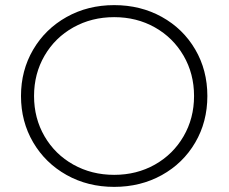

<svg xmlns="http://www.w3.org/2000/svg" viewBox="-20 -725 893 750"><path d="M62 -350Q62 -450 109.5 -531Q157 -612 240 -658.5Q323 -705 426 -705Q529 -705 612 -659Q695 -613 742.5 -532Q790 -451 790 -350Q790 -249 742.5 -168Q695 -87 612 -41Q529 5 426 5Q323 5 240 -41.5Q157 -88 109.5 -169Q62 -250 62 -350ZM738 -350Q738 -437 697 -507.5Q656 -578 585 -618Q514 -658 426 -658Q338 -658 266.5 -618Q195 -578 154 -507.5Q113 -437 113 -350Q113 -263 154 -192.5Q195 -122 266.5 -82Q338 -42 426 -42Q514 -42 585 -82Q656 -122 697 -192.5Q738 -263 738 -350Z"/></svg>

Font: Montserrat Alternates Light
Style: Regular
Weight: 300
Designer: Julieta Ulanovsky
Foundry: Julieta Ulanovsky
Version: Version 7.200